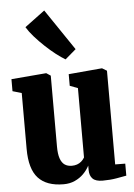

<svg xmlns="http://www.w3.org/2000/svg" viewBox="-60 -933 687 987"><g transform="rotate(-5 284.0 -439.0)"><path d="M429.5 10Q393.5 10 377.8 -5.8Q362 -21.5 362 -51V-73.5Q350 -50.5 331 -31.5Q312 -12.5 286.2 -0.8Q260.5 11 228 11Q140.5 11 97.2 -36Q54 -83 54 -187V-475L7.5 -488.5V-550.5L186.5 -565.5H188.5L210.5 -551V-185Q210.5 -146.5 218.5 -123.5Q226.5 -100.5 241.5 -90.2Q256.5 -80 278.5 -80Q293 -80 305.2 -84.2Q317.5 -88.5 327.2 -96.8Q337 -105 344 -117V-475L303 -490.5V-550.5L473 -565.5H476.5L500.5 -551V-67.5L552.5 -67V-5Q534.5 -1.5 501.5 4.2Q468.5 10 429.5 10ZM293 -628Q273 -639.5 246.2 -660.2Q219.5 -681 191.8 -707Q164 -733 140.2 -760Q116.5 -787 102.5 -810.5L206 -887.5L349.5 -675.5L294 -628Z"/></g></svg>

Font: Merriweather 24pt SemiCondensed Black
Style: Regular
Weight: 900
Width: 4
Designer: Eben Sorkin
Foundry: Eben Sorkin
Version: Version 2.100